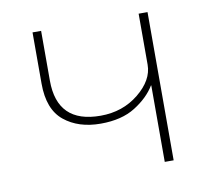

<svg xmlns="http://www.w3.org/2000/svg" viewBox="-61 -556 679 623"><g transform="rotate(-10 278.0 -244.0)"><path d="M84 -319.3V-488.3H112.3V-324.2Q112.3 -183.6 254.9 -183.6Q328.1 -183.6 380.9 -226.6Q433.6 -269.5 433.6 -320.3V-488.3H462.9V0H433.6V-252H432.6Q410.2 -214.8 365.2 -186.5Q320.3 -158.2 251 -158.2Q177.7 -158.2 130.9 -196.3Q84 -234.4 84 -319.3Z"/></g></svg>

Font: Gothic A1 Thin
Style: Regular
Weight: 250
Designer: HanYang I&C Co.,Ltd.
Foundry: HanYang I&C Co.,Ltd.
Version: Version 2.50